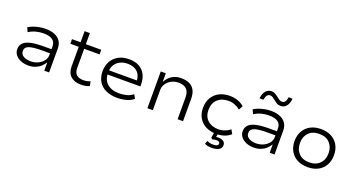

<svg xmlns="http://www.w3.org/2000/svg" viewBox="-53 -1487 4482 2425"><g transform="rotate(20 2187.5 -274.0)"><path d="M284 8Q227 8 181.5 -11Q136 -30 110 -63.5Q84 -97 84 -139Q84 -193 118 -225.5Q152 -258 220 -272Q288 -286 392 -286H506V-231H396Q331 -231 285.5 -226.5Q240 -222 212 -212Q184 -202 171 -185Q158 -168 158 -142Q158 -98 197 -75Q236 -52 294 -52Q347 -52 392 -73Q437 -94 464 -129.5Q491 -165 491 -207V-323Q491 -383 449.5 -411.5Q408 -440 331 -440Q279 -440 229.5 -427Q180 -414 134 -385L108 -442Q139 -462 176.5 -475Q214 -488 254.5 -495.5Q295 -503 336 -503Q403 -503 454 -483Q505 -463 534 -422.5Q563 -382 563 -319V0H498V-110H496Q479 -81 450 -53.5Q421 -26 379.5 -9Q338 8 284 8Z M990 8Q903 8 853.5 -37.5Q804 -83 804 -167V-432H691V-494H806V-643H877V-494H1084V-432H877V-176Q877 -113 909 -84.5Q941 -56 999 -56Q1025 -56 1048 -60Q1071 -64 1093 -75L1106 -15Q1084 -3 1053.5 2.5Q1023 8 990 8Z M1479 8Q1392 8 1327 -21.5Q1262 -51 1227 -108.5Q1192 -166 1192 -247Q1192 -321 1224 -379Q1256 -437 1316 -470Q1376 -503 1460 -503Q1541 -503 1596 -471.5Q1651 -440 1679 -383.5Q1707 -327 1707 -250V-228H1243V-284H1665L1641 -261Q1641 -349 1593 -396Q1545 -443 1459 -443Q1403 -443 1359 -421Q1315 -399 1289.5 -358Q1264 -317 1264 -258V-248Q1264 -185 1290.5 -142Q1317 -99 1366 -76.5Q1415 -54 1482 -54Q1532 -54 1580.5 -66Q1629 -78 1668 -110L1696 -57Q1658 -23 1599 -7.5Q1540 8 1479 8Z M1884 0V-494H1952V-383H1955Q1983 -436 2034 -469.5Q2085 -503 2156 -503Q2222 -503 2268 -482Q2314 -461 2338.5 -415.5Q2363 -370 2363 -297V0H2290V-293Q2290 -339 2275 -371Q2260 -403 2228.5 -420.5Q2197 -438 2147 -438Q2091 -438 2048 -414.5Q2005 -391 1981 -353Q1957 -315 1957 -270V0Z M2812 8Q2731 8 2670 -23Q2609 -54 2575.5 -111Q2542 -168 2542 -245Q2542 -324 2576 -382Q2610 -440 2670.5 -471.5Q2731 -503 2813 -503Q2872 -503 2922 -484.5Q2972 -466 3006 -434L2976 -379Q2943 -407 2901.5 -422.5Q2860 -438 2817 -438Q2726 -438 2671 -386.5Q2616 -335 2616 -245Q2616 -156 2671 -106Q2726 -56 2816 -56Q2860 -56 2901 -71.5Q2942 -87 2973 -112L3003 -58Q2970 -27 2921 -9.5Q2872 8 2812 8ZM2819 193Q2792 193 2765.5 188Q2739 183 2722 173L2736 130Q2757 139 2775.5 143.5Q2794 148 2820 148Q2854 148 2871.5 138.5Q2889 129 2889 110Q2889 96 2877.5 88.5Q2866 81 2844 81Q2832 81 2817.5 83Q2803 85 2787 90L2770 74L2785 -20H2835L2822 57L2799 49Q2815 45 2829.5 43.5Q2844 42 2857 42Q2883 42 2903.5 49.5Q2924 57 2936 72.5Q2948 88 2948 111Q2948 137 2932 155.5Q2916 174 2886.5 183.5Q2857 193 2819 193Z M3314 8Q3257 8 3211.5 -11Q3166 -30 3140 -63.5Q3114 -97 3114 -139Q3114 -193 3148 -225.5Q3182 -258 3250 -272Q3318 -286 3422 -286H3536V-231H3426Q3361 -231 3315.5 -226.5Q3270 -222 3242 -212Q3214 -202 3201 -185Q3188 -168 3188 -142Q3188 -98 3227 -75Q3266 -52 3324 -52Q3377 -52 3422 -73Q3467 -94 3494 -129.5Q3521 -165 3521 -207V-323Q3521 -383 3479.5 -411.5Q3438 -440 3361 -440Q3309 -440 3259.5 -427Q3210 -414 3164 -385L3138 -442Q3169 -462 3206.5 -475Q3244 -488 3284.5 -495.5Q3325 -503 3366 -503Q3433 -503 3484 -483Q3535 -463 3564 -422.5Q3593 -382 3593 -319V0H3528V-110H3526Q3509 -81 3480 -53.5Q3451 -26 3409.5 -9Q3368 8 3314 8ZM3224 -601 3172 -603Q3179 -667 3209 -702.5Q3239 -738 3286 -738Q3318 -738 3341.5 -722.5Q3365 -707 3383 -693Q3397 -682 3413.5 -670Q3430 -658 3450 -658Q3478 -658 3492.5 -678Q3507 -698 3514 -741L3566 -738Q3559 -673 3529.5 -637.5Q3500 -602 3453 -602Q3419 -602 3395.5 -618Q3372 -634 3355 -648Q3340 -660 3323.5 -671.5Q3307 -683 3288 -683Q3261 -683 3246 -662.5Q3231 -642 3224 -601Z M4038 8Q3956 8 3896.5 -24Q3837 -56 3804.5 -113.5Q3772 -171 3772 -248Q3772 -324 3804.5 -381.5Q3837 -439 3896.5 -471Q3956 -503 4037 -503Q4119 -503 4178.5 -471Q4238 -439 4270 -381.5Q4302 -324 4302 -248Q4302 -171 4270 -113.5Q4238 -56 4178.5 -24Q4119 8 4038 8ZM4036 -56Q4127 -56 4178 -109Q4229 -162 4229 -248Q4229 -333 4178 -385.5Q4127 -438 4037 -438Q3947 -438 3896 -385.5Q3845 -333 3845 -248Q3845 -162 3896 -109Q3947 -56 4036 -56Z"/></g></svg>

Font: Nunito Sans 7pt SemiExpanded Light
Style: Regular
Weight: 300
Width: 6
Designer: Vernon Adams
Foundry: Vernon Adams
Version: Version 3.101;gftools[0.9.27]